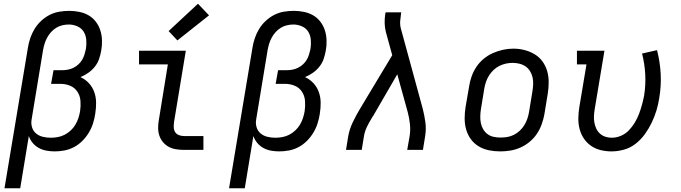

<svg xmlns="http://www.w3.org/2000/svg" viewBox="-20 -801 3640 1026"><path d="M4 205 129 -545Q133 -571 141.5 -596.5Q150 -622 164.5 -646Q179 -670 200 -689.5Q221 -709 245.5 -721.5Q270 -734 297 -738.5Q324 -743 350 -743Q377 -743 404 -737.5Q431 -732 453.5 -719Q476 -706 492 -685Q508 -664 516 -639Q524 -614 525 -586Q526 -558 521 -531Q517 -508 509.5 -486Q502 -464 487 -445Q472 -426 452 -412Q432 -398 410 -389Q436 -377 455 -356.5Q474 -336 483.5 -309.5Q493 -283 493.5 -253.5Q494 -224 489 -194Q489 -194 489 -194Q489 -194 489 -194V-193Q485 -167 477 -141.5Q469 -116 454.5 -92Q440 -68 420 -48Q400 -28 375.5 -15Q351 -2 324.5 3Q298 8 272 8Q250 8 228 4Q206 0 187 -10.5Q168 -21 154.5 -37.5Q141 -54 134 -74L88 205ZM251 -65Q270 -65 289 -68.5Q308 -72 325.5 -81Q343 -90 358 -104Q373 -118 383 -135Q393 -152 399 -170.5Q405 -189 408 -207Q412 -234 410 -261.5Q408 -289 393.5 -311Q379 -333 354.5 -343Q330 -353 302 -353H253L266 -426H314Q329 -426 344 -429Q359 -432 373 -439Q387 -446 399 -457Q411 -468 419 -481.5Q427 -495 431.5 -510Q436 -525 439 -539Q443 -563 441 -587.5Q439 -612 427.5 -631Q416 -650 394 -660Q372 -670 348 -670Q331 -670 313.5 -666Q296 -662 280.5 -652.5Q265 -643 252.5 -629Q240 -615 231.5 -599Q223 -583 218 -566.5Q213 -550 210 -533L149 -163Q145 -142 151 -121.5Q157 -101 172.5 -88Q188 -75 209 -70Q230 -65 251 -65Z M963 0Q941 0 920 -3.5Q899 -7 881.5 -16.5Q864 -26 851 -41.5Q838 -57 831.5 -76.5Q825 -96 825 -117.5Q825 -139 829 -161L877 -457H723V-530H973L910 -149Q908 -135 908.5 -120.5Q909 -106 916 -95Q923 -84 936 -79Q949 -74 963 -74H1067V0ZM928 -585 881 -635 1038 -781 1097 -719Z M1204 205 1329 -545Q1333 -571 1341.5 -596.5Q1350 -622 1364.5 -646Q1379 -670 1400 -689.5Q1421 -709 1445.5 -721.5Q1470 -734 1497 -738.5Q1524 -743 1550 -743Q1577 -743 1604 -737.5Q1631 -732 1653.5 -719Q1676 -706 1692 -685Q1708 -664 1716 -639Q1724 -614 1725 -586Q1726 -558 1721 -531Q1717 -508 1709.5 -486Q1702 -464 1687 -445Q1672 -426 1652 -412Q1632 -398 1610 -389Q1636 -377 1655 -356.5Q1674 -336 1683.5 -309.5Q1693 -283 1693.5 -253.5Q1694 -224 1689 -194Q1689 -194 1689 -194Q1689 -194 1689 -194V-193Q1685 -167 1677 -141.5Q1669 -116 1654.5 -92Q1640 -68 1620 -48Q1600 -28 1575.5 -15Q1551 -2 1524.5 3Q1498 8 1472 8Q1450 8 1428 4Q1406 0 1387 -10.5Q1368 -21 1354.5 -37.5Q1341 -54 1334 -74L1288 205ZM1451 -65Q1470 -65 1489 -68.5Q1508 -72 1525.5 -81Q1543 -90 1558 -104Q1573 -118 1583 -135Q1593 -152 1599 -170.5Q1605 -189 1608 -207Q1612 -234 1610 -261.5Q1608 -289 1593.5 -311Q1579 -333 1554.5 -343Q1530 -353 1502 -353H1453L1466 -426H1514Q1529 -426 1544 -429Q1559 -432 1573 -439Q1587 -446 1599 -457Q1611 -468 1619 -481.5Q1627 -495 1631.5 -510Q1636 -525 1639 -539Q1643 -563 1641 -587.5Q1639 -612 1627.5 -631Q1616 -650 1594 -660Q1572 -670 1548 -670Q1531 -670 1513.5 -666Q1496 -662 1480.5 -652.5Q1465 -643 1452.5 -629Q1440 -615 1431.5 -599Q1423 -583 1418 -566.5Q1413 -550 1410 -533L1349 -163Q1345 -142 1351 -121.5Q1357 -101 1372.5 -88Q1388 -75 1409 -70Q1430 -65 1451 -65Z M1829 0 1841 -74Q1848 -112 1865.5 -148.5Q1883 -185 1904 -220L2076 -506L2042 -630Q2036 -653 2035.5 -678Q2035 -703 2039 -728L2041 -735H2124L2123 -728Q2120 -708 2118.5 -688Q2117 -668 2122 -649L2239 -220Q2248 -185 2253 -148.5Q2258 -112 2252 -74L2240 0H2156L2169 -74Q2174 -106 2170.5 -138.5Q2167 -171 2159 -201L2103 -404L1975 -183Q1974 -181 1972.5 -179.5Q1971 -178 1970 -176V-175Q1969 -174 1967.5 -172Q1966 -170 1965 -168V-167Q1951 -145 1940 -121.5Q1929 -98 1925 -74L1913 0Z M2653 8Q2622 8 2592.5 2Q2563 -4 2538 -19Q2513 -34 2496 -57.5Q2479 -81 2471 -109Q2463 -137 2463 -168Q2463 -199 2468 -230L2487 -340Q2491 -367 2500.5 -393.5Q2510 -420 2526 -444Q2542 -468 2565 -487Q2588 -506 2614.5 -517.5Q2641 -529 2668 -535Q2695 -541 2723 -541Q2754 -541 2783 -533.5Q2812 -526 2837 -511Q2862 -496 2879 -472.5Q2896 -449 2904 -421Q2912 -393 2912 -362Q2912 -331 2907 -300L2889 -190Q2884 -163 2874.5 -136.5Q2865 -110 2849 -86Q2833 -62 2810 -43Q2787 -24 2761 -12.5Q2735 -1 2707.5 3.5Q2680 8 2653 8ZM2654 -66Q2673 -66 2691 -69Q2709 -72 2726 -80.5Q2743 -89 2757.5 -102.5Q2772 -116 2782 -132.5Q2792 -149 2798 -166.5Q2804 -184 2807 -202L2825 -312Q2828 -331 2829 -350Q2830 -369 2826 -387Q2822 -405 2812.5 -420.5Q2803 -436 2788.5 -446Q2774 -456 2756 -460.5Q2738 -465 2719 -465Q2701 -465 2683 -461Q2665 -457 2648 -448.5Q2631 -440 2617 -426.5Q2603 -413 2593 -397Q2583 -381 2577 -363.5Q2571 -346 2568 -328L2550 -218Q2547 -199 2546.5 -180Q2546 -161 2549.5 -143.5Q2553 -126 2562 -110.5Q2571 -95 2585 -84.5Q2599 -74 2617 -70Q2635 -66 2654 -66Z M3248 8Q3218 8 3189.5 1Q3161 -6 3138 -22Q3115 -38 3099.5 -61.5Q3084 -85 3077 -112.5Q3070 -140 3070.5 -170Q3071 -200 3076 -230L3114 -457H3063V-530H3210L3158 -218Q3155 -200 3154 -182Q3153 -164 3156 -147Q3159 -130 3166 -114.5Q3173 -99 3185.5 -87.5Q3198 -76 3214.5 -70.5Q3231 -65 3249 -65Q3274 -65 3298.5 -75.5Q3323 -86 3341 -105Q3359 -124 3372.5 -146.5Q3386 -169 3395 -193Q3404 -217 3410.5 -241Q3417 -265 3422 -290Q3431 -347 3428 -403.5Q3425 -460 3411 -515L3491 -533Q3507 -471 3510.5 -407.5Q3514 -344 3503 -278Q3498 -244 3488 -211Q3478 -178 3463 -146.5Q3448 -115 3427 -85.5Q3406 -56 3377.5 -33.5Q3349 -11 3315 -1.5Q3281 8 3248 8Z"/></svg>

Font: Iosevka Curly Slab Extended
Style: Italic
Weight: 400
Width: 7
Italic angle: -9°
Monospace: yes
Designer: Belleve Invis
Foundry: Belleve Invis
Version: Version 11.1.0; ttfautohint (v1.8.3)